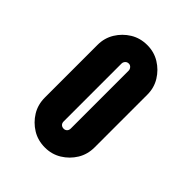

<svg xmlns="http://www.w3.org/2000/svg" viewBox="-121 -769 477 477"><g transform="rotate(45 117.5 -530.0)"><path d="M118 -350Q93 -350 73.5 -362Q54 -374 42 -393.5Q30 -413 30 -438V-623Q30 -647 42 -666.5Q54 -686 73.5 -698Q93 -710 118 -710Q142 -710 161.5 -698Q181 -686 193 -666.5Q205 -647 205 -623V-438Q205 -413 193 -393.5Q181 -374 161.5 -362Q142 -350 118 -350ZM118 -416Q123 -416 126.5 -419.5Q130 -423 130 -429V-632Q130 -637 126.5 -641Q123 -645 118 -645Q112 -645 108.5 -641Q105 -637 105 -632V-429Q105 -423 108.5 -419.5Q112 -416 118 -416Z"/></g></svg>

Font: Vina Sans
Style: Regular
Weight: 400
Designer: Andree Nguyen
Foundry: Nguyen Type Foundry
Version: Version 1.002; ttfautohint (v1.8.4.7-5d5b);gftools[0.9.28]